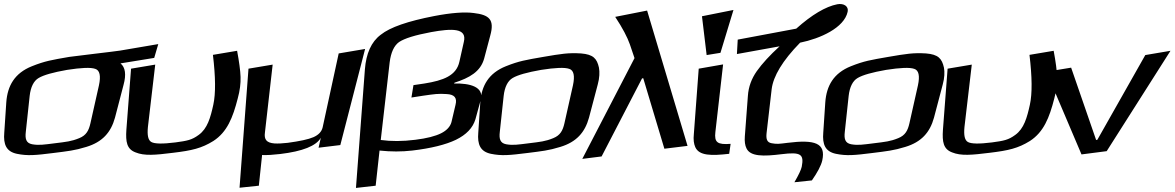

<svg xmlns="http://www.w3.org/2000/svg" viewBox="-71 -739 5781 945"><path d="M270 -459C184 -444 151 -439 86 -413C1 -379 -34 -317 -40 -236L-50 -86C-55 -28 -40 7 12 18C66 29 104 25 192 14C263 5 296 2 354 -16C433 -40 475 -87 495 -160L537 -321C551 -372 546 -408 522 -427L688 -454L708 -522L520 -490C497 -486 295 -463 270 -459ZM374 -132C366 -97 354 -73 319 -59C280 -43 256 -41 200 -34C144 -27 121 -23 87 -29C57 -35 52 -56 56 -90L75 -267C80 -311 95 -341 119 -355C144 -370 191 -383 259 -395C329 -406 376 -408 398 -400C420 -393 426 -366 416 -319Z M781 13C873 2 921 -9 979 -45C1047 -89 1075 -160 1099 -254C1110 -294 1114 -329 1113 -360C1112 -392 1106 -435 1096 -489L977 -469C990 -360 991 -279 979 -224C965 -160 950 -106 907 -75C873 -50 851 -46 792 -38C729 -30 690 -31 674 -40C658 -49 653 -73 657 -114L693 -421L574 -401L551 -100C547 -41 553 -5 596 11C640 29 693 24 781 13Z M1604 -25 1726 -498 1596 -476 1517 -112C1512 -91 1497 -75 1472 -64C1447 -53 1404 -44 1345 -36C1319 -33 1297 -32 1280 -33C1241 -36 1228 -52 1233 -87L1271 -421L1152 -401L1108 185L1203 175L1219 24C1245 25 1274 23 1308 19C1418 6 1486 -21 1508 -61L1497 -12Z M2164 -328 2166 -332C2240 -356 2294 -386 2312 -451L2342 -564C2364 -643 2337 -666 2260 -675C2215 -681 2149 -676 2066 -660C1937 -635 1849 -605 1803 -568C1756 -533 1731 -475 1725 -398L1681 186L1778 175L1797 2C1853 8 1906 8 1958 2C2051 -9 2123 -27 2173 -51C2224 -76 2256 -109 2269 -152L2295 -247C2313 -311 2243 -330 2164 -328ZM2212 -533 2190 -435C2175 -367 2112 -343 2018 -328L1964 -320L1954 -259L2012 -268C2068 -276 2086 -279 2128 -276C2165 -274 2180 -258 2171 -223L2151 -138C2145 -116 2128 -97 2100 -83C2072 -69 2030 -58 1973 -51C1910 -43 1854 -43 1803 -50L1847 -433C1853 -480 1868 -514 1893 -532C1920 -550 1971 -566 2051 -581C2151 -599 2229 -603 2212 -533Z M2871 -323C2880 -356 2881 -384 2877 -406C2867 -451 2849 -471 2789 -476C2726 -480 2691 -474 2603 -459C2517 -444 2484 -439 2419 -413C2334 -379 2299 -317 2293 -236L2283 -86C2278 -28 2293 7 2345 18C2399 29 2437 25 2525 14C2596 5 2629 2 2687 -16C2766 -40 2808 -87 2828 -160ZM2707 -132C2699 -97 2687 -73 2652 -59C2613 -43 2589 -41 2533 -34C2477 -27 2454 -23 2420 -29C2390 -35 2385 -56 2389 -90L2408 -267C2413 -311 2428 -341 2452 -355C2477 -370 2524 -383 2592 -395C2662 -406 2709 -408 2731 -400C2753 -393 2759 -366 2749 -319Z M3114 -687 2957 -656C2994 -600 3017 -555 3029 -521L3052 -453L2795 43L2890 31L3089 -353L3095 -354L3199 -7L3313 -21Z M3450 -89 3488 -422 3368 -401 3344 -79C3341 -52 3344 -31 3351 -15C3370 28 3430 28 3518 18L3525 -31C3460 -26 3444 -38 3450 -89ZM3475 -479 3539 -690 3384 -659 3407 -468Z M4050 -718C3993 -707 3924 -666 3848 -598L3560 -544L3556 -473L3766 -511C3718 -467 3681 -427 3654 -389C3628 -352 3613 -312 3610 -267L3595 -68C3593 -43 3596 -23 3603 -9C3622 32 3687 31 3775 20C3871 8 3887 20 3875 82C3872 96 3860 122 3839 158L3925 149C3952 110 3970 77 3976 51C3995 -35 3940 -53 3805 -36C3765 -31 3753 -29 3727 -34C3703 -38 3699 -56 3702 -84L3727 -300C3735 -364 3780 -440 3867 -529C3966 -549 4084 -602 4101 -681C4107 -708 4082 -724 4050 -718Z M4569 -323C4578 -356 4579 -384 4575 -406C4565 -451 4547 -471 4487 -476C4424 -480 4389 -474 4301 -459C4215 -444 4182 -439 4117 -413C4032 -379 3997 -317 3991 -236L3981 -86C3976 -28 3991 7 4043 18C4097 29 4135 25 4223 14C4294 5 4327 2 4385 -16C4464 -40 4506 -87 4526 -160ZM4405 -132C4397 -97 4385 -73 4350 -59C4311 -43 4287 -41 4231 -34C4175 -27 4152 -23 4118 -29C4088 -35 4083 -56 4087 -90L4106 -267C4111 -311 4126 -341 4150 -355C4175 -370 4222 -383 4290 -395C4360 -406 4407 -408 4429 -400C4451 -393 4457 -366 4447 -319Z M4800 13C4892 2 4940 -9 4998 -45C5066 -89 5094 -160 5118 -254C5129 -294 5133 -329 5132 -360C5131 -392 5125 -435 5115 -489L4996 -469C5009 -360 5010 -279 4998 -224C4984 -160 4969 -106 4926 -75C4892 -50 4870 -46 4811 -38C4748 -30 4709 -31 4693 -40C4677 -49 4672 -73 4676 -114L4712 -421L4593 -401L4570 -100C4566 -41 4572 -5 4615 11C4659 29 4712 24 4800 13Z M5690 -489 5566 -468 5330 -51 5324 -50 5201 -406 5079 -386 5252 21 5376 5Z"/></svg>

Font: Gamestation Warped
Style: Italic
Weight: 400
Designer: Jonas Hecksher
Foundry: Jonas Hecksher, Playtypeª, e-types AS
Version: Version 1.003